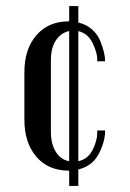

<svg xmlns="http://www.w3.org/2000/svg" viewBox="-20 -550 425 630"><path d="M207 60V10Q138 10 99 -36Q60 -82 60 -157V-313Q60 -389 99.5 -434.5Q139 -480 206 -480H207V-530H237V-476Q264 -470 283 -452.5Q302 -435 310 -413Q325 -375 325 -349H299V-357Q299 -377 284 -408.5Q269 -440 237 -448V-21Q269 -28 284 -58.5Q299 -89 299 -113V-122H325Q325 -85 304 -45Q283 -5 237 6V60ZM147 -118Q147 -78 163 -52Q179 -26 207 -21V-448Q181 -443 164 -418.5Q147 -394 147 -352Z"/></svg>

Font: Trochut
Style: Regular
Weight: 400
Designer: Andreu Balius
Foundry: Andreu Balius
Version: Version 1.001